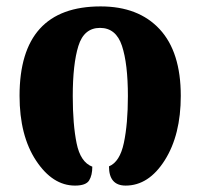

<svg xmlns="http://www.w3.org/2000/svg" viewBox="-20 -570 626 599"><path d="M214 9Q248 9 258 -7Q268 -23 268 -50Q231 -64 219 -123Q207 -182 207 -270Q207 -370 224.5 -426.5Q242 -483 292 -483Q342 -483 360.5 -427Q379 -371 379 -270Q379 -184 366.5 -124.5Q354 -65 320 -51Q320 9 372 9Q444 9 494 -70Q544 -149 544 -271Q544 -408 478 -479Q412 -550 294 -550Q41 -550 41 -271Q41 -147 92.5 -69Q144 9 214 9Z"/></svg>

Font: Noto Serif Georgian SemiCondensed Extra
Style: Regular
Weight: 800
Width: 4
Designer: Monotype Design Team
Foundry: Monotype Imaging Inc.
Version: Version 1.901